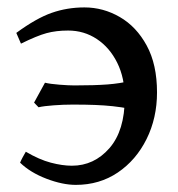

<svg xmlns="http://www.w3.org/2000/svg" viewBox="-20 -489 485 523"><path d="M186.5 14.6Q150.4 14.6 106.4 -2.2Q62.5 -19 34.7 -45.9Q37.1 -51.8 42 -61Q46.9 -70.3 50.3 -75.7Q86.9 -54.2 118.4 -45.9Q149.9 -37.6 175.8 -37.6Q236.3 -37.6 278.1 -85.4Q319.8 -133.3 319.8 -222.2Q319.8 -276.9 299.3 -318.1Q278.8 -359.4 243.9 -382.6Q209 -405.8 165.5 -405.8Q132.8 -405.8 106.7 -398.7Q80.6 -391.6 37.1 -370.1L24.4 -399.4Q79.1 -439.5 121.1 -454.1Q163.1 -468.8 210 -468.8Q261.2 -468.8 306.4 -442.6Q351.6 -416.5 379.6 -365Q407.7 -313.5 407.7 -237.3Q407.7 -167.5 379.2 -110.1Q350.6 -52.7 300.8 -19Q251 14.6 186.5 14.6ZM335.9 -192.4Q309.6 -197.3 287.1 -199.7Q264.6 -202.1 239 -203.1Q213.4 -204.1 177.7 -204.1Q152.8 -204.1 126.2 -202.1Q99.6 -200.2 85 -196.8L72.8 -209.5L102.5 -263.7Q116.2 -260.3 141.8 -258.3Q167.5 -256.3 182.6 -256.3Q238.3 -256.3 272.9 -259Q307.6 -261.7 334.5 -268.6Z"/></svg>

Font: Gentium Book Plus
Style: Regular
Weight: 400
Designer: Victor Gaultney, Annie Olsen, Iska Routamaa, Becca Hirsbrunner
Foundry: SIL International
Version: Version 6.101